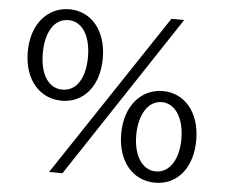

<svg xmlns="http://www.w3.org/2000/svg" viewBox="-52 -794 1012 864"><g transform="rotate(5 453.5 -362.0)"><path d="M228 -734C130 -734 57 -654 57 -527C57 -400 130 -321 228 -321C326 -321 396 -400 396 -527C396 -654 325 -734 228 -734ZM746 -731H688L200 3L260 4ZM227 -371C162 -371 125 -434 125 -527C125 -620 162 -685 227 -685C291 -685 329 -621 329 -527C329 -434 292 -371 227 -371ZM679 -404C581 -404 508 -323 508 -197C508 -69 580 10 679 10C777 10 847 -69 847 -197C847 -323 776 -404 679 -404ZM678 -41C615 -41 576 -106 576 -196C576 -287 615 -354 678 -354C740 -354 780 -288 780 -196C780 -106 741 -41 678 -41Z"/></g></svg>

Font: United Sans
Style: Regular
Weight: 400
Designer: Pablo Impallari, Rodrigo Fuenzalida (Modified by Dan O. Williams)
Version: Version 1.000;PS 001.000;hotconv 1.0.88;makeotf.lib2.5.64775